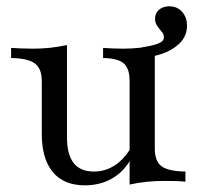

<svg xmlns="http://www.w3.org/2000/svg" viewBox="-20 -564 618 596"><path d="M436.3 -386.3 420.2 -416.9Q456.5 -422.6 472.6 -429.4Q488.7 -436.3 488.7 -448.4Q488.7 -455.6 484.7 -461.7Q480.6 -467.7 475 -474.2Q469.4 -480.6 465.3 -488.3Q461.3 -496 461.3 -505.6Q461.3 -523.4 473.8 -533.9Q486.3 -544.4 505.6 -544.4Q529.8 -544.4 545.2 -527.4Q560.5 -510.5 560.5 -483.9Q560.5 -445.2 525.8 -419.4Q491.1 -393.5 436.3 -386.3ZM243.5 11.3Q178.2 11.3 144 -29.8Q109.7 -71 109.7 -148.4V-312.9Q109.7 -350.8 88.3 -366.9Q66.9 -383.1 14.5 -383.9V-415.3Q27.4 -414.5 44.8 -413.7Q62.1 -412.9 82.3 -412.9Q110.5 -412.9 135.9 -415.7Q161.3 -418.5 187.9 -424.2V-137.9Q187.9 -84.7 208.5 -58.1Q229 -31.5 271.8 -31.5Q306.5 -31.5 335.9 -50.4Q365.3 -69.4 387.1 -106.5L386.3 -71Q365.3 -31.5 328.2 -10.1Q291.1 11.3 243.5 11.3ZM382.3 8.9V-312.9Q382.3 -351.6 364.1 -367.3Q346 -383.1 300 -383.9V-415.3Q312.1 -414.5 327.8 -413.7Q343.5 -412.9 361.3 -412.9Q388.7 -412.9 413.3 -415.7Q437.9 -418.5 460.5 -424.2V-102.4Q460.5 -63.7 481.5 -48Q502.4 -32.3 555.6 -31.5V0Q541.9 -1.6 524.6 -2Q507.3 -2.4 488.7 -2.4Q460.5 -2.4 434.3 0.4Q408.1 3.2 382.3 8.9Z"/></svg>

Font: Playfair 12pt
Style: Regular
Weight: 400
Designer: Claus Eggers Sørensen
Foundry: Claus Eggers Sørensen
Version: Version 2.000;gftools[0.9.28]